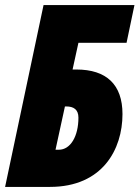

<svg xmlns="http://www.w3.org/2000/svg" viewBox="-25 -734 548 754"><path d="M-5 0H171C378 0 456 -148 456 -286C456 -402 393 -461 275 -461H260L283 -566H472L503 -714H146ZM193 -146 230 -316H235C264 -316 283 -304 283 -272C283 -199 252 -146 206 -146Z"/></svg>

Font: Noto Sans UI Condensed Black
Style: Italic
Weight: 900
Width: 3
Italic angle: -192°
Designer: Monotype Design Team
Foundry: Monotype Imaging Inc.
Version: Version 1.901